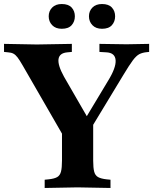

<svg xmlns="http://www.w3.org/2000/svg" viewBox="-45 -931 761 954"><path d="M177 3V-38L197 -40Q225 -43 239 -51Q253 -59 258 -78Q263 -97 263 -133V-267L67 -607Q52 -633 42 -646Q32 -659 21.5 -664.5Q11 -670 -5 -671L-25 -673V-713L138 -710L312 -713V-673L290 -671Q210 -664 273 -550L404 -323L345 -285L491 -528Q532 -594 529.5 -631.5Q527 -669 483 -671L449 -673V-713L584 -711L696 -713V-673L686 -672Q663 -670 647.5 -662Q632 -654 614.5 -630.5Q597 -607 567 -557L418 -311V-133Q418 -97 423 -78Q428 -59 442.5 -51Q457 -43 484 -40L504 -38V3L341 0H340ZM261.9 -788Q231.4 -788 214.2 -805.9Q197 -823.9 197 -850Q197 -876 214.2 -893.5Q231.4 -911 261.9 -911Q295 -911 311 -893.5Q327 -876 327 -850Q327 -823.9 311 -805.9Q295 -788 261.9 -788ZM461.9 -788Q431.4 -788 414.2 -805.9Q397 -823.9 397 -850Q397 -876 414.2 -893.5Q431.4 -911 461.9 -911Q495 -911 511 -893.5Q527 -876 527 -850Q527 -823.9 511 -805.9Q495 -788 461.9 -788Z"/></svg>

Font: Baskervville SC
Style: Regular
Weight: 400
Designer: Alexis Faudot, Rémi Forte, Morgane Pierson, Rafael Ribas, Tanguy Vanlaeys, Rosalie Wagner, Thomas Huot-Marchand
Foundry: ANRT
Version: Version 1.100